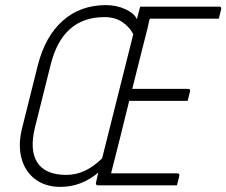

<svg xmlns="http://www.w3.org/2000/svg" viewBox="-20 -726 887 752"><path d="M395 -706Q436 -706 471 -690Q506 -674 516 -651L529 -700H838Q849 -700 846 -689L837 -653H567Q564 -645 562.5 -637Q561 -629 559 -620Q544 -560 528.5 -499.5Q513 -439 498 -378H716Q727 -378 724 -367Q722 -357 719.5 -349Q717 -341 715 -331H486Q469 -260 451 -189Q433 -118 415 -47H674Q685 -47 682 -36L673 0H364Q354 0 356 -11L365 -50Q298 6 217 6Q158 6 118 -24Q78 -54 64 -106.5Q50 -159 67 -226L128 -470Q157 -584 226 -645Q295 -706 395 -706ZM117 -227Q95 -137 126.5 -89Q158 -41 240 -41Q315 -41 380 -106Q410 -227 441 -349Q472 -471 502 -592Q487 -621 458.5 -640Q430 -659 389 -659Q224 -659 178 -471Z"/></svg>

Font: Recursive Sn Lnr St Lt
Style: Italic
Weight: 300
Italic angle: -15°
Version: Version 1.079;hotconv 1.0.112;makeotfexe 2.5.65598; ttfautoh